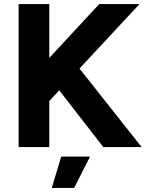

<svg xmlns="http://www.w3.org/2000/svg" viewBox="-20 -720 722 940"><path d="M148.4 -357.7 465.7 -700H662.9L159.8 -159.3ZM71.1 -700H221.4V0H71.1ZM209.2 -356 320.4 -445.9 673.3 0H485.8ZM279.6 46.7H420.7L343.1 200H233.6Z"/></svg>

Font: Oak Sans Light
Style: Regular
Weight: 400
Designer: Erik Kennedy, Walven
Foundry: Erik Kennedy, Walven
Version: Version 1.100;Glyphs 3.1.2 (3151)